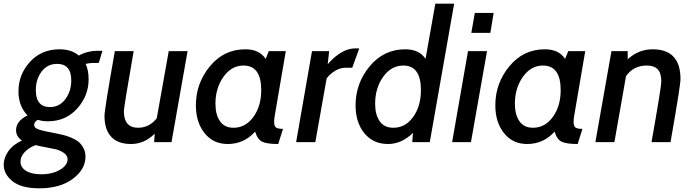

<svg xmlns="http://www.w3.org/2000/svg" viewBox="-64 -770 3759 1040"><path d="M149 250Q51 250 3.5 211.5Q-44 173 -44 122Q-44 86 -19.5 50Q5 14 55 -9Q23 -30 23 -65Q23 -114 85 -145Q36 -195 36 -275Q36 -366 98 -434.5Q160 -503 259 -503Q323 -503 363 -469Q408 -495 470 -495H491L471 -429H437Q423 -429 400 -424Q416 -389 416 -340Q416 -251 354 -182Q292 -113 195 -113Q167 -113 140 -121Q121 -109 121 -93Q121 -77 146 -68.5Q171 -60 237 -48Q262 -43 278.5 -39Q295 -35 320 -25Q345 -15 360.5 -2.5Q376 10 387.5 31Q399 52 399 78Q399 148 330 199Q261 250 149 250ZM245 -424Q193 -424 161.5 -382.5Q130 -341 130 -282Q130 -190 207 -190Q258 -190 290 -233Q322 -276 322 -334Q322 -424 245 -424ZM302 93Q302 72 281.5 58Q261 44 237.5 38.5Q214 33 178 26.5Q142 20 129 16Q95 28 71 52.5Q47 77 47 106Q47 136 76.5 155Q106 174 159 174Q220 174 261 149.5Q302 125 302 93Z M865 0H771L774 -46Q718 10 646 10Q575 10 538.5 -29Q502 -68 502 -143Q502 -176 558 -493H660Q607 -189 607 -168Q607 -78 684 -78Q744 -78 785 -129L850 -493H952Z M1484 -493 1425 -148Q1421 -127 1421 -110Q1421 -87 1431 -79.5Q1441 -72 1469 -72L1443 10Q1383 10 1357 -2Q1331 -14 1318 -57Q1258 10 1169 10Q1091 10 1044 -49Q997 -108 997 -199Q997 -319 1073 -411Q1149 -503 1265 -503Q1341 -503 1375 -451L1392 -493ZM1255 -415Q1190 -415 1146.5 -354Q1103 -293 1103 -208Q1103 -149 1127.5 -113.5Q1152 -78 1201 -78Q1266 -78 1308.5 -136.5Q1351 -195 1351 -282Q1351 -415 1255 -415Z M1882 -508 1844 -403H1806Q1778 -403 1749 -385Q1720 -367 1705 -344L1644 0H1540L1626 -493H1719L1711 -422Q1786 -508 1861 -508Z M2264 0H2169L2173 -50Q2111 10 2038 10Q1957 10 1909.5 -48.5Q1862 -107 1862 -199Q1862 -319 1938.5 -411Q2015 -503 2131 -503Q2207 -503 2241 -451L2294 -750H2396ZM2121 -415Q2055 -415 2011.5 -354Q1968 -293 1968 -208Q1968 -149 1992.5 -113.5Q2017 -78 2067 -78Q2132 -78 2174 -136.5Q2216 -195 2216 -282Q2216 -415 2121 -415Z M2592 -592H2489L2508 -700H2610ZM2487 0H2385L2471 -493H2574Z M3106 -493 3047 -148Q3043 -127 3043 -110Q3043 -87 3053 -79.5Q3063 -72 3091 -72L3065 10Q3005 10 2979 -2Q2953 -14 2940 -57Q2880 10 2791 10Q2713 10 2666 -49Q2619 -108 2619 -199Q2619 -319 2695 -411Q2771 -503 2887 -503Q2963 -503 2997 -451L3014 -493ZM2877 -415Q2812 -415 2768.5 -354Q2725 -293 2725 -208Q2725 -149 2749.5 -113.5Q2774 -78 2823 -78Q2888 -78 2930.5 -136.5Q2973 -195 2973 -282Q2973 -415 2877 -415Z M3568 0H3465Q3518 -299 3518 -328Q3518 -373 3499 -394Q3480 -415 3439 -415Q3368 -415 3327 -358L3264 0H3161L3248 -493H3336V-449Q3395 -503 3471 -503Q3622 -503 3622 -342Q3622 -307 3568 0Z"/></svg>

Font: Cabin
Style: Medium Italic
Weight: 500
Designer: Pablo Impallari
Foundry: Pablo Impallari. www.impallari.com Igino Marini. www.ikern.com
Version: Version 1.005